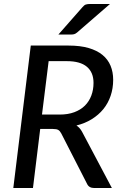

<svg xmlns="http://www.w3.org/2000/svg" viewBox="-20 -947 626 967"><path d="M47 0ZM182.5 -297.5 146 0H47L135 -717.5H326Q384 -717.5 426.2 -705.2Q468.5 -693 496 -670.5Q523.5 -648 536.8 -616Q550 -584 550 -545Q550 -502 537.2 -464.5Q524.5 -427 500.5 -397.5Q476.5 -368 442.2 -346.8Q408 -325.5 365 -315Q382.5 -303.5 393.5 -283L543.5 0H455Q428 0 418.5 -21L288.5 -275Q282 -287.5 273.5 -292.5Q265 -297.5 246.5 -297.5ZM225 -639 191.5 -370H280.5Q322.5 -370 354.5 -382Q386.5 -394 407.8 -415.2Q429 -436.5 440 -465.8Q451 -495 451 -529.5Q451 -582.5 417.5 -610.8Q384 -639 317 -639ZM534 -927 368.5 -783.5Q360 -776.5 353.2 -774.8Q346.5 -773 336.5 -773H274L394.5 -910Q404 -921.5 412.2 -924.2Q420.5 -927 436 -927Z"/></svg>

Font: Lato Medium
Style: Italic
Weight: 500
Italic angle: -7°
Designer: Lukasz Dziedzic
Foundry: tyPoland Lukasz Dziedzic
Version: Version 2.006; 2014-01-15